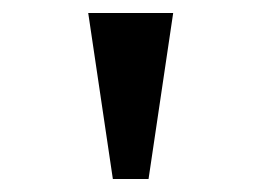

<svg xmlns="http://www.w3.org/2000/svg" viewBox="-20 -734 403 296"><path d="M154 -458H209L247 -714H116Z"/></svg>

Font: Noto Serif Devanagari SemiCondensed SemiBold
Style: Regular
Weight: 600
Width: 4
Designer: Universal Thirst, Indian Type Foundry and the Monotype Design Team
Foundry: Monotype Imaging Inc.
Version: Version 2.004